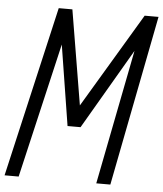

<svg xmlns="http://www.w3.org/2000/svg" viewBox="-69 -849 763 897"><g transform="rotate(5 312.0 -400.0)"><path d="M-14 0 170 -800H234L308 -356L573 -800H638L482 0H416L540 -632L320 -255H259L199 -632L52 0Z"/></g></svg>

Font: Victor Mono Thin Light
Style: Italic
Weight: 300
Italic angle: -12°
Monospace: yes
Version: Version 1.561;gftools[0.9.30]